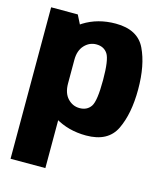

<svg xmlns="http://www.w3.org/2000/svg" viewBox="-120 -689 849 999"><g transform="rotate(15 304.0 -189.5)"><path d="M32 221.5H219.5V-507.5L175.5 -594.5H32ZM379.5 3Q498 3 539 -82.5Q580 -168 580 -298.5Q580 -429.5 539 -514.5Q498 -599.5 379.5 -599.5Q283 -599.5 208.8 -553Q134.5 -506.5 134.5 -436.5L219.5 -362Q219.5 -412 246.2 -440.5Q273 -469 310 -469Q350.5 -469 370.8 -438.5Q391 -408 391 -298Q391 -186 370.8 -156Q350.5 -126 310 -126Q273 -126 246.2 -154.2Q219.5 -182.5 219.5 -235L134.5 -158.5Q134.5 -88 208.8 -42.5Q283 3 379.5 3Z"/></g></svg>

Font: Anybody SemiCondensed ExtraBold
Style: Regular
Weight: 800
Width: 4
Version: Version 1.113;gftools[0.9.25]